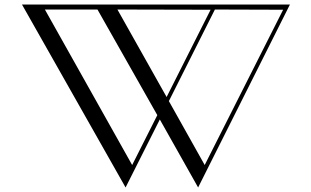

<svg xmlns="http://www.w3.org/2000/svg" viewBox="-20 -785 1371 847"><path d="M854 42 1259 -765H77L534 42L685 -258ZM563 -57 178 -743H410L674 -277ZM715 -357 498 -743 909 -742ZM883 -57 725 -339 928 -743 1229 -742Z"/></svg>

Font: Cantique Normal
Style: Regular
Weight: 400
Designer: Sébastien Hayez
Foundry: Sébastien Hayez & Ariel Martín Pérez
Version: Version 1.000;hotconv 1.0.109;makeotfexe 2.5.65596